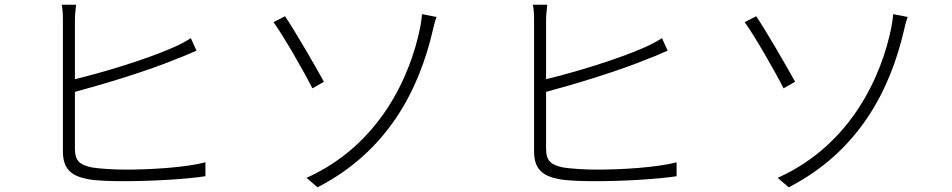

<svg xmlns="http://www.w3.org/2000/svg" viewBox="-20 -779 4040 815"><path d="M298 -389C418 -421 613 -480 732 -530C761 -540 791 -555 814 -564L790 -617C768 -603 742 -589 714 -577C601 -527 416 -471 298 -443V-691C298 -718 301 -739 303 -759H242C246 -739 247 -716 247 -691V-137C247 -59 285 -31 356 -18C397 -11 456 -10 512 -10C620 -10 770 -18 852 -31V-90C768 -68 620 -59 513 -59C461 -59 404 -63 371 -68C321 -79 298 -93 298 -149Z M1281 -24 1328 16C1624 -136 1759 -396 1818 -654C1820 -663 1826 -689 1833 -707L1771 -719C1771 -705 1766 -675 1763 -660C1723 -463 1597 -166 1281 -24ZM1141 -685C1185 -624 1272 -472 1306 -404L1355 -432C1321 -494 1232 -648 1190 -710L1141 -685Z M2298 -389C2418 -421 2613 -480 2732 -530C2761 -540 2791 -555 2814 -564L2790 -617C2768 -603 2742 -589 2714 -577C2601 -527 2416 -471 2298 -443V-691C2298 -718 2301 -739 2303 -759H2242C2246 -739 2247 -716 2247 -691V-137C2247 -59 2285 -31 2356 -18C2397 -11 2456 -10 2512 -10C2620 -10 2770 -18 2852 -31V-90C2768 -68 2620 -59 2513 -59C2461 -59 2404 -63 2371 -68C2321 -79 2298 -93 2298 -149Z M3281 -24 3328 16C3624 -136 3759 -396 3818 -654C3820 -663 3826 -689 3833 -707L3771 -719C3771 -705 3766 -675 3763 -660C3723 -463 3597 -166 3281 -24ZM3141 -685C3185 -624 3272 -472 3306 -404L3355 -432C3321 -494 3232 -648 3190 -710L3141 -685Z"/></svg>

Font: Noto Sans T Chinese Light
Style: Regular
Weight: 300
Designer: Ryoko NISHIZUKA (kana & ideographs); Paul D. Hunt (Latin, Greek & Cyrillic); Wenlong ZHANG (bopomofo); Sandoll Communica
Foundry: Adobe Systems Incorporated
Version: Version 1.000;PS 1;hotconv 1.0.78;makeotf.lib2.5.61930